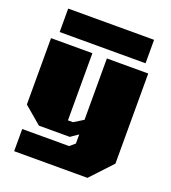

<svg xmlns="http://www.w3.org/2000/svg" viewBox="-160 -842 1022 1147"><g transform="rotate(20 350.5 -268.5)"><path d="M75 -575V-724H621V-575ZM63 187V46H361L394 18V-40L346 -7H150L39 -101V-523H302V-96H334L394 -133V-523H657V50L529 187Z"/></g></svg>

Font: Tomorrow ExtraBold
Style: Regular
Weight: 800
Designer: Tony de Marco, Monica Rizzolli
Foundry: Just in Type
Version: Version 2.002